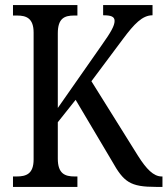

<svg xmlns="http://www.w3.org/2000/svg" viewBox="-20 -734 658 754"><path d="M31 0H284V-41H273C235 -41 207 -52 207 -111V-254L277 -342L420 -101C466 -19 491 0 593 0H618V-41H615C583 -41 555 -70 522 -122L339 -415L463 -581C507 -640 539 -674 579 -674V-714H385V-674C416 -674 430 -669 430 -652C430 -633 416 -608 379 -556L207 -310V-603C207 -662 233 -673 271 -673H284V-714H31V-673H47C84 -673 112 -662 112 -606V-108C112 -51 83 -41 45 -41H31Z"/></svg>

Font: Noto Serif Bengali Condensed
Style: Regular
Weight: 400
Width: 3
Designer: Juan Bruce, Universal Thirst, Indian Type Foundry and the Monotype Design Team.
Foundry: Monotype Imaging Inc.
Version: Version 2.003